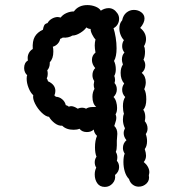

<svg xmlns="http://www.w3.org/2000/svg" viewBox="-20 -722 680 756"><path d="M75 -454Q75 -475 90 -484Q89 -487 89 -494Q89 -505 94.5 -514.5Q100 -524 109 -529Q107 -560 117 -577.5Q127 -595 149 -605Q151 -617 154.5 -623Q158 -629 167 -631Q173 -642 184.5 -648.5Q196 -655 208 -655Q211 -655 219 -653Q227 -664 241.5 -670.5Q256 -677 271 -677Q289 -702 324 -702Q341 -702 356 -696Q371 -690 377 -680Q392 -690 408 -690Q428 -690 442 -670Q449 -660 449 -648Q449 -636 443 -626Q437 -616 427 -611Q432 -596 435.5 -574.5Q439 -553 439 -532Q439 -499 429 -482Q436 -468 436 -449Q436 -434 430 -423Q433 -416 433 -407Q433 -403 431 -395Q440 -385 440 -370Q440 -353 427 -340Q434 -333 437.5 -321Q441 -309 441 -297Q441 -281 435 -272Q438 -265 438 -258Q438 -250 434.5 -240.5Q431 -231 430 -226Q442 -215 442 -195Q442 -188 441 -181.5Q440 -175 440 -168V-149Q440 -133 436 -124Q442 -114 442 -103Q442 -94 440 -89Q449 -79 449 -64Q449 -46 433 -33Q436 -14 423.5 0Q411 14 393 14Q373 14 363 -0.5Q353 -15 353 -35Q353 -50 359 -62Q353 -71 353 -83Q353 -95 360 -105Q354 -119 354 -142Q354 -169 362 -187Q351 -197 349 -212Q339 -202 322 -202Q303 -202 293 -215Q284 -211 270 -211Q241 -211 225 -227Q210 -226 195.5 -237Q181 -248 173 -262Q160 -263 144 -278.5Q128 -294 118 -314Q108 -334 111 -347Q100 -357 92.5 -376Q85 -395 85 -412Q85 -422 87 -426Q82 -430 78.5 -437.5Q75 -445 75 -454ZM549 -649Q549 -664 536.5 -673.5Q524 -683 507 -683Q491 -683 478 -672.5Q465 -662 461 -642Q450 -630 450 -610Q450 -597 455 -584.5Q460 -572 468 -564Q461 -554 461 -540Q461 -526 470 -515Q460 -505 460 -487Q460 -480 464 -468Q455 -455 455 -435Q455 -409 469 -393Q461 -382 461 -369Q461 -352 473 -340Q464 -327 464 -304Q464 -287 468 -274Q464 -265 464 -251Q464 -233 472 -217Q467 -207 467 -198Q467 -183 478 -170Q464 -158 464 -139Q464 -128 471 -117Q466 -106 466 -84Q466 -64 471.5 -46Q477 -28 488 -17Q492 -3 502.5 5Q513 13 526 13Q544 13 557 0.5Q570 -12 566 -32Q568 -40 568 -44Q568 -55 562 -65.5Q556 -76 546 -84Q555 -95 555 -109Q555 -120 550 -135Q559 -147 559 -166Q559 -181 554 -194Q561 -204 561 -216Q561 -232 550 -245Q552 -253 552 -261Q552 -279 544 -290Q556 -302 556 -331Q556 -358 548 -371Q554 -385 554 -398Q554 -422 538 -435Q552 -447 552 -465Q552 -477 545 -487Q551 -499 551 -519Q551 -533 547 -540Q555 -554 555 -568Q555 -594 532 -612Q549 -632 549 -649ZM265 -582Q249 -572 227 -574Q221 -570 217 -569Q215 -558 207 -549.5Q199 -541 188 -538Q190 -532 190 -519Q190 -491 176 -477V-473Q176 -456 166 -445Q168 -440 168 -431Q168 -421 164 -413Q167 -410 169 -402Q198 -389 198 -364Q198 -355 194 -346Q199 -344 199 -341Q213 -341 224.5 -331.5Q236 -322 239 -308Q245 -307 251 -302Q257 -304 260 -304Q271 -304 286 -294Q294 -298 303 -298Q312 -298 319 -294Q328 -300 341 -300.5Q354 -301 359 -301Q344 -313 344 -341Q344 -359 352 -372Q349 -380 349 -389Q349 -393 351 -403Q344 -413 344 -426Q344 -443 355 -454Q342 -469 342 -486Q342 -504 356 -515Q353 -532 353 -543Q353 -554 356 -567Q350 -572 343 -586Q336 -600 337 -608Q328 -608 320 -614Q313 -603 296 -592.5Q279 -582 265 -582Z"/></svg>

Font: Pangolin
Style: Regular
Weight: 400
Designer: Kevin Burke
Foundry: Google, Inc.
Version: Version 1.101